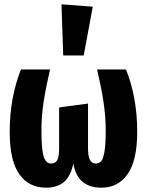

<svg xmlns="http://www.w3.org/2000/svg" viewBox="-20 -853 682 890"><path d="M616 -242Q616 -110 572 -46.5Q528 17 450 17Q339 17 320 -95Q308 -37 277 -10Q246 17 194 17Q113 17 69 -46Q25 -109 25 -242Q25 -399 77 -531H212Q193 -450 182.5 -382.5Q172 -315 172 -249Q172 -161 182.5 -128Q193 -95 217 -95Q236 -95 245 -110Q254 -125 254 -167V-355L388 -373V-167Q388 -128 397 -111.5Q406 -95 424 -95Q440 -95 449.5 -106.5Q459 -118 464.5 -151.5Q470 -185 470 -249Q470 -315 459.5 -382.5Q449 -450 430 -531H564Q616 -401 616 -242ZM265 -833 410 -822 368 -596H273Z"/></svg>

Font: Fira Sans Extra Condensed
Style: Bold
Weight: 700
Width: 1
Designer: Carrois Corporate & Edenspiekermann AG
Foundry: Carrois Corporate GbR & Edenspiekermann AG
Version: Version 4.203